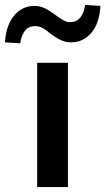

<svg xmlns="http://www.w3.org/2000/svg" viewBox="-83 -760 428 780"><path d="M68 0V-505H193V0ZM-1 -584 -63 -588Q-58 -659 -25 -697.5Q8 -736 57 -736Q79 -736 98 -727Q117 -718 141 -700Q162 -684 175.5 -677Q189 -670 202 -670Q252 -670 263 -740L325 -736Q321 -665 288 -626.5Q255 -588 206 -588Q184 -588 164.5 -597Q145 -606 120 -625Q101 -641 87.5 -647.5Q74 -654 60 -654Q33 -654 18.5 -635.5Q4 -617 -1 -584Z"/></svg>

Font: Mulish ExtraLight
Style: Bold
Weight: 700
Version: Version 3.603